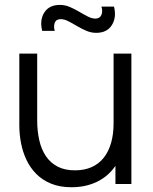

<svg xmlns="http://www.w3.org/2000/svg" viewBox="-20 -762 634 795"><path d="M276.3 13.3Q227.8 13.3 191.7 -1.5Q155.5 -16.3 130.2 -41.8Q105 -67.3 89.5 -100.2Q74 -133.2 67 -169.8Q60 -206.5 60 -243V-540H134V-264.3Q134 -219.8 142.5 -181.9Q151 -144 169.8 -115.8Q188.7 -87.7 218.4 -72.2Q248.2 -56.7 290.7 -56.7Q329.5 -56.7 359.3 -70Q389.2 -83.3 409.3 -108.6Q429.5 -133.8 439.9 -170.1Q450.3 -206.3 450.3 -252L502.3 -240.3Q502.3 -157.3 473.3 -100.8Q444.3 -44.3 393.4 -15.5Q342.5 13.3 276.3 13.3ZM458 0V-133H450.3V-540H524V0ZM378.3 -626Q357.2 -626 337.2 -634.6Q317.3 -643.2 298.6 -654.3Q279.8 -665.5 263 -674.1Q246.2 -682.7 231.3 -682.7Q212 -682.7 206.6 -667.2Q201.2 -651.8 206.7 -634.3H154.7Q143.5 -679.2 163.6 -710.4Q183.7 -741.7 227.7 -741.7Q249.2 -741.7 269.2 -733.1Q289.3 -724.5 308.1 -713.3Q326.8 -702.2 343.7 -693.6Q360.5 -685 375.3 -685Q393 -685 399.7 -699.9Q406.3 -714.8 400 -734.7H452Q463.3 -690.7 443.3 -658.3Q423.3 -626 378.3 -626Z"/></svg>

Font: Manrope ExtraLight
Style: Regular
Weight: 200
Designer: Mikhail Sharanda
Foundry: Mikhail Sharanda
Version: Version 4.505